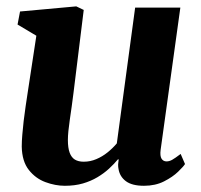

<svg xmlns="http://www.w3.org/2000/svg" viewBox="-20 -588 648 618"><path d="M188.5 10Q158 10 126.2 -1.8Q94.5 -13.5 72.8 -41Q51 -68.5 50 -116Q50 -133.5 51.8 -154.5Q53.5 -175.5 56.2 -198.8Q59 -222 62.5 -246Q66 -270 69.5 -292.5L97 -473L36.5 -509L44.5 -551L225.5 -567.5L249.5 -556L216.5 -288.5Q214 -267 210.8 -245.2Q207.5 -223.5 204.8 -203.5Q202 -183.5 200.2 -166.8Q198.5 -150 198.5 -137.5Q198.5 -112 204.2 -96.5Q210 -81 221.2 -74.2Q232.5 -67.5 249.5 -67.5Q270.5 -67.5 290 -75.8Q309.5 -84 326.2 -97.5Q343 -111 356 -126.5L415 -563.5H560.5L497 -105.5Q494.5 -86 500 -77.2Q505.5 -68.5 516 -68.5Q525 -68.5 534 -73.5Q543 -78.5 561.5 -92.5L575.5 -60Q570.5 -52 553.2 -35.2Q536 -18.5 508 -4.2Q480 10 443.5 10Q405 10 385.2 -4.8Q365.5 -19.5 361.5 -44Q361 -47 360.5 -50.5Q360 -54 360.2 -58Q360.5 -62 361 -66.2Q361.5 -70.5 362 -74.5L360 -75.5Q347 -60 330.8 -45Q314.5 -30 293.5 -17.5Q272.5 -5 246.8 2.5Q221 10 188.5 10Z"/></svg>

Font: Merriweather ExtraBold
Style: Italic
Weight: 800
Italic angle: -7.8°
Version: Version 2.101